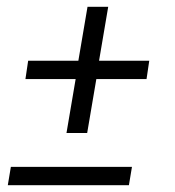

<svg xmlns="http://www.w3.org/2000/svg" viewBox="-20 -546 515 566"><path d="M176 -154 203 -313H55L63 -367H211L238 -526H299L272 -367H420L412 -313H264L237 -154ZM3 0 12 -54H369L360 0Z"/></svg>

Font: Iosevka QP Light
Style: Italic
Weight: 300
Italic angle: -9°
Designer: Belleve Invis
Foundry: Belleve Invis
Version: Version 20.0.0; ttfautohint (v1.8.4)